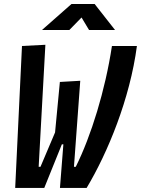

<svg xmlns="http://www.w3.org/2000/svg" viewBox="-20 -918 689 938"><path d="M272.9 0H403.3C507.3 -173.8 614.7 -435.5 648.9 -693.4H526.9C494.1 -476.6 425.3 -253.9 350.1 -103H341.3L372.1 -523.4L272.5 -517.6L249 -271L177.7 -103H168.9L201.7 -699.2L87.4 -693.4L54.2 0H196.3L282.2 -212.9H289.6ZM185.1 -771.5H318.8L378.4 -832.5L415 -771.5H542L442.4 -898.4H329.1Z"/></svg>

Font: Cascadia Mono SemiBold
Style: Italic
Weight: 600
Italic angle: -10°
Monospace: yes
Designer: Aaron Bell
Foundry: Saja Typeworks
Version: Version 2404.023